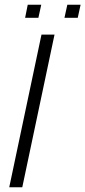

<svg xmlns="http://www.w3.org/2000/svg" viewBox="-20 -790 360 810"><path d="M86 -715 97 -770H154L142 -715ZM252 -715 264 -770H320L308 -715ZM19 0 155 -644H210L74 0Z"/></svg>

Font: Kanit ExtraLight
Style: Italic
Weight: 275
Italic angle: -12°
Designer: Katatrad Team
Foundry: CadsonDemak
Version: Version 2.000; ttfautohint (v1.8.3)